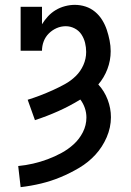

<svg xmlns="http://www.w3.org/2000/svg" viewBox="-20 -548 540 791"><path d="M65 223 55 136Q86 133 116.5 126Q147 119 176.5 108Q206 97 233.5 82Q261 67 284 46Q307 25 321.5 -3.5Q336 -32 336 -64Q336 -84 329.5 -103Q323 -122 311 -138Q267 -111 220 -90Q173 -69 124 -53L94 -137Q120 -145 146 -155Q172 -165 197.5 -176.5Q223 -188 247.5 -201.5Q272 -215 292 -234.5Q312 -254 323.5 -280Q335 -306 335 -334Q335 -353 330.5 -371.5Q326 -390 315.5 -406Q305 -422 287.5 -431Q270 -440 251 -440Q231 -440 213 -432Q195 -424 181 -410Q167 -396 160 -377.5Q153 -359 153 -339H65V-520H153V-448Q164 -466 178 -481Q192 -496 209.5 -506.5Q227 -517 247.5 -522.5Q268 -528 288 -528Q311 -528 332.5 -521Q354 -514 371.5 -499.5Q389 -485 401 -465.5Q413 -446 420 -425Q427 -404 431.5 -381.5Q436 -359 436 -337Q436 -299 422.5 -263.5Q409 -228 385 -200Q410 -173 423.5 -137.5Q437 -102 437 -65Q437 -23 419.5 17.5Q402 58 373 89.5Q344 121 307 143Q270 165 230.5 181.5Q191 198 149.5 208Q108 218 65 223Z"/></svg>

Font: Iosevka Curly Slab Semibold
Style: Regular
Weight: 600
Monospace: yes
Designer: Belleve Invis
Foundry: Belleve Invis
Version: Version 22.1.2; ttfautohint (v1.8.4)